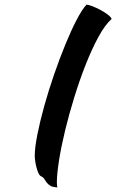

<svg xmlns="http://www.w3.org/2000/svg" viewBox="-20 -734 505 834"><path d="M131 -57Q131 -93 142.5 -150.5Q154 -208 172.5 -274.5Q191 -341 215 -410.5Q239 -480 264 -541Q289 -602 313 -648Q337 -694 356 -714Q366 -713 382.5 -706.5Q399 -700 416 -691Q433 -682 447 -671.5Q461 -661 465 -652Q436 -626 407.5 -573.5Q379 -521 352.5 -454Q326 -387 303 -312.5Q280 -238 263 -168Q246 -98 236.5 -38Q227 22 227 59Q227 76 230 80Q208 79 198 72.5Q188 66 182.5 58.5Q177 51 172.5 43.5Q168 36 159 32Q152 29 147 18Q142 7 138.5 -6.5Q135 -20 133 -34Q131 -48 131 -57Z"/></svg>

Font: Sweet Mavka Script
Style: Regular
Weight: 500
Designer: Pablo Impallari/Anastassiya Vishnevskaya
Foundry: Pablo Impallari/ Anastassiya Vishnevskaya
Version: Version 2.0/www.impallari.com/   behance.net/sweetcherry